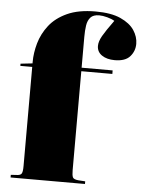

<svg xmlns="http://www.w3.org/2000/svg" viewBox="-55 -826 649 869"><g transform="rotate(5 270.0 -391.0)"><path d="M26 0V-12L57 -14Q71 -15 75.5 -23.5Q80 -32 80 -57V-507H26V-517L80 -523V-530Q80 -571 92.5 -615Q105 -659 134.5 -697Q164 -735 215.5 -758.5Q267 -782 344 -782Q415 -782 458 -762.5Q501 -743 520.5 -713.5Q540 -684 540 -652Q540 -619 518.5 -594.5Q497 -570 449 -570Q413 -570 390.5 -585.5Q368 -601 368 -628Q368 -648 382.5 -673.5Q397 -699 432 -747Q419 -755 398.5 -760.5Q378 -766 362 -766Q335 -766 322.5 -752Q310 -738 306.5 -715Q303 -692 303 -663V-523H444V-507H303V-58Q303 -35 307 -25.5Q311 -16 333 -14L364 -12V0Z"/></g></svg>

Font: Display Black
Style: Regular
Weight: 900
Designer: Latin by Veronika Burian and Jose Scaglione. Greek by Irene Vlachou. Cyrillic by Vera Evstafieva.
Foundry: TypeTogether
Version: Version 3.002